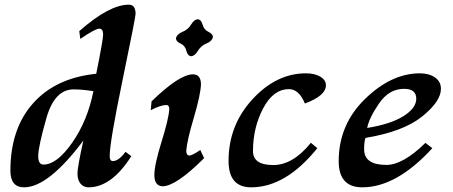

<svg xmlns="http://www.w3.org/2000/svg" viewBox="-20 -799 1954 829"><path d="M168 -88.4Q225.6 -88.4 291.7 -182.9Q357.9 -277.3 383.3 -405.3Q335.4 -413.1 297.9 -413.1Q215.8 -413.1 180.4 -289.3Q145 -165.5 145 -124.5Q145 -88.4 168 -88.4ZM362.3 9.8Q340.3 9.8 327.4 -6.3Q314.5 -22.5 314.5 -50.3Q314.5 -77.6 339.8 -191.9Q188.5 9.8 84 9.8Q24.9 9.8 24.9 -62Q24.9 -243.2 122.8 -353Q220.7 -462.9 395.5 -480.5Q424.3 -623 425.3 -649.4Q425.3 -675.3 409.2 -675.3Q391.1 -675.3 326.7 -630.9L322.3 -664.6Q451.7 -778.8 536.1 -778.8Q565.4 -778.8 565.4 -738.8Q565.4 -725.1 509.5 -454.8Q453.6 -184.6 453.6 -126Q453.6 -103.5 467.3 -103.5Q492.2 -103.5 522 -143.6L546.9 -124.5Q461.4 9.8 362.3 9.8Z M681.2 5.4Q646.5 2.9 646.5 -43Q646.5 -87.4 677.2 -185.8Q708 -284.2 710.9 -327.6Q710.9 -344.7 699.2 -345.7Q674.3 -345.7 630.9 -323.2L634.3 -361.3Q754.4 -478 813 -478Q847.7 -478 847.7 -434.1Q845.7 -388.2 816.7 -290.3Q787.6 -192.4 784.2 -148.4Q784.2 -128.4 796.9 -127.4Q810.1 -127.4 844.7 -151.4L861.3 -116.2Q739.7 5.4 681.2 5.4ZM805.7 -556.2Q790 -557.6 784.7 -579.8Q779.3 -602.1 759.5 -611.1Q739.7 -620.1 739.7 -633.8Q744.1 -651.9 767.8 -661.4Q791.5 -670.9 804.7 -692.6Q817.9 -714.4 833.5 -715.8Q849.1 -714.4 854.7 -692.6Q860.4 -670.9 879.9 -661.6Q899.4 -652.3 899.4 -639.2Q895 -620.6 871.6 -611.3Q848.1 -602.1 834.7 -579.8Q821.3 -557.6 805.7 -556.2Z M1064.5 9.8Q966.8 9.8 966.8 -104Q966.8 -258.3 1070.1 -370.4Q1173.3 -482.4 1300.8 -482.4Q1338.9 -482.4 1363 -468Q1387.2 -453.6 1387.2 -430.7Q1387.2 -385.7 1296.4 -352.1Q1271 -414.1 1227.5 -414.1Q1159.7 -414.1 1116 -330.8Q1072.3 -247.6 1072.3 -146.5Q1072.3 -86.4 1159.7 -86.4Q1245.1 -86.4 1322.3 -182.6L1350.1 -159.2Q1213.9 9.8 1064.5 9.8Z M1544.4 9.8Q1442.4 9.8 1442.4 -103Q1442.4 -261.2 1556.2 -371.8Q1669.9 -482.4 1793 -482.4Q1832.5 -482.4 1858.2 -464.6Q1883.8 -446.8 1883.8 -415.5Q1883.8 -361.3 1802.5 -295.9Q1721.2 -230.5 1558.1 -203.6Q1552.2 -188.5 1552.2 -154.3Q1552.2 -86.9 1648.4 -86.9Q1719.7 -86.9 1816.9 -182.1L1846.7 -159.2Q1691.9 9.8 1544.4 9.8ZM1565.4 -246.6Q1666 -262.7 1721.7 -297.4Q1777.3 -332 1777.3 -373Q1777.3 -415.5 1724.6 -415.5Q1660.2 -415.5 1616.9 -352.8Q1573.7 -290 1565.4 -246.6Z"/></svg>

Font: Kelvinch
Style: Bold Italic
Weight: 700
Italic angle: -10°
Designer: Paul James Miller
Foundry: High-Logic / Made with FontCreator
Version: Version 3.30 September 23, 2016